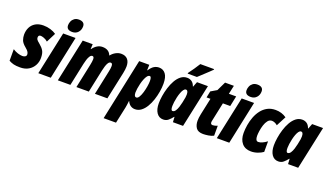

<svg xmlns="http://www.w3.org/2000/svg" viewBox="-86 -1426 4001 2317"><g transform="rotate(20 1914.5 -268.0)"><path d="M144 9.8Q90.8 9.8 59.6 2Q28.3 -5.9 -2 -22.9V-170.9Q28.3 -150.9 62.5 -139.9Q96.7 -128.9 123 -128.9Q143.1 -128.9 158 -138.2Q172.9 -147.5 172.9 -166Q172.9 -178.7 164.6 -196Q156.2 -213.4 123 -240.2Q78.1 -276.9 66.2 -310.8Q54.2 -344.7 54.2 -378.9Q54.2 -430.2 74.7 -471.9Q95.2 -513.7 136.5 -538.3Q177.7 -563 238.8 -563Q286.1 -563 329.8 -549.6Q373.5 -536.1 402.8 -515.1L341.8 -394Q317.4 -415.5 290.3 -424.8Q263.2 -434.1 249 -434.1Q219.2 -434.1 219.2 -402.8Q219.2 -388.7 226.6 -376.5Q233.9 -364.3 268.1 -336.9Q304.2 -307.6 323.5 -275.1Q342.8 -242.7 342.8 -183.1Q342.8 -131.8 319.3 -87.9Q295.9 -43.9 251.5 -17.1Q207 9.8 144 9.8Z M588.4 -606.9Q514.2 -606.9 514.2 -668Q514.2 -692.4 524.7 -717.3Q535.2 -742.2 557.9 -759Q580.6 -775.9 616.2 -775.9Q651.4 -775.9 670.9 -760.7Q690.4 -745.6 690.4 -714.8Q690.4 -668.9 662.4 -637.9Q634.3 -606.9 588.4 -606.9ZM375 0 493.2 -553.2H652.3L535.2 0Z M626 0 744.1 -553.2H872.1L869.1 -490.2H873Q896 -523.4 927.7 -543.2Q959.5 -563 996.1 -563Q1080.1 -563 1106 -495.1H1109.4Q1133.8 -525.9 1167.5 -544.4Q1201.2 -563 1237.3 -563Q1291 -563 1319.6 -531Q1348.1 -499 1348.1 -440.9Q1348.1 -405.3 1337.4 -353L1262.2 0H1102.1L1167 -307.1Q1177.2 -353.5 1177.2 -381.8Q1177.2 -418.9 1154.3 -418.9Q1135.3 -418.9 1122.1 -398.4Q1108.9 -377.9 1100.3 -348.6Q1091.8 -319.3 1085.9 -293L1023.9 0H864.3L929.2 -307.1Q933.6 -328.6 936.8 -349.6Q939.9 -370.6 939.9 -383.8Q939.9 -418.9 918 -418.9Q900.4 -418.9 886.7 -398.4Q873 -377.9 863.8 -348.6Q854.5 -319.3 849.1 -293L787.1 0Z M1301.3 240.2 1469.2 -553.2H1599.1L1597.2 -482.9H1601.1Q1629.9 -527.3 1659.4 -545.2Q1689 -563 1723.1 -563Q1775.9 -563 1807.1 -522.2Q1838.4 -481.4 1838.4 -396Q1838.4 -348.1 1829.3 -293.2Q1820.3 -238.3 1802.5 -184.6Q1784.7 -130.9 1758.3 -86.9Q1731.9 -43 1696.8 -16.6Q1661.6 9.8 1618.2 9.8Q1585.4 9.8 1560.1 -8.1Q1534.7 -25.9 1521.5 -58.1H1518.1Q1515.1 -30.3 1511.5 -6.6Q1507.8 17.1 1505.4 29.8L1460.4 240.2ZM1586.4 -128.9Q1605 -128.9 1620.8 -155.3Q1636.7 -181.6 1648.4 -221.4Q1660.2 -261.2 1666.7 -302.2Q1673.3 -343.3 1673.3 -372.1Q1673.3 -428.2 1651.4 -428.2Q1634.3 -428.2 1619.6 -409.4Q1605 -390.6 1593.3 -361.1Q1581.5 -331.5 1573.2 -297.9Q1564.9 -264.2 1560.5 -233.6Q1556.2 -203.1 1556.2 -183.1Q1556.2 -128.9 1586.4 -128.9Z M1980 9.8Q1926.8 9.8 1896 -34.9Q1865.2 -79.6 1865.2 -155.8Q1865.2 -198.2 1873.5 -252Q1881.8 -305.7 1898.7 -360.1Q1915.5 -414.6 1941.4 -460.7Q1967.3 -506.8 2002.9 -534.9Q2038.6 -563 2084 -563Q2115.7 -563 2141.8 -545.9Q2168 -528.8 2183.1 -486.8H2186L2211.9 -553.2H2352.1L2233.9 0H2104L2100.1 -65.9H2096.2Q2070.8 -33.7 2044.7 -12Q2018.6 9.8 1980 9.8ZM2052.2 -125Q2073.7 -125 2089.1 -148.2Q2104.5 -171.4 2114.7 -204.1Q2125 -236.8 2130.9 -265.1Q2141.6 -311.5 2144.3 -333.7Q2147 -356 2147 -370.1Q2147 -423.8 2117.2 -423.8Q2102.1 -423.8 2088.6 -405.8Q2075.2 -387.7 2064.5 -358.9Q2053.7 -330.1 2046.1 -297.1Q2038.6 -264.2 2034.4 -233.4Q2030.3 -202.6 2030.3 -181.2Q2030.3 -125 2052.2 -125ZM2069.8 -611.8 2072.8 -623Q2100.1 -659.7 2125.5 -696.3Q2150.9 -732.9 2174.8 -772H2352.1L2351.1 -763.7Q2339.8 -752 2317.1 -730.7Q2294.4 -709.5 2268.6 -685.3Q2242.7 -661.1 2220.9 -640.9Q2199.2 -620.6 2189 -611.8Z M2493.7 9.8Q2428.7 9.8 2402.8 -26.9Q2377 -63.5 2377 -119.1Q2377 -137.2 2379.4 -158Q2381.8 -178.7 2387.7 -207L2433.1 -419.9H2382.8L2399.9 -502.9L2476.1 -547.9L2531.7 -664.1H2645L2621.1 -553.2H2714.8L2687 -419.9H2592.8L2543 -184.1Q2541.5 -177.2 2540.3 -170.4Q2539.1 -163.6 2539.1 -158.2Q2539.1 -129.9 2565.9 -129.9Q2573.2 -129.9 2590.8 -133.3Q2608.4 -136.7 2627 -145V-17.1Q2599.1 -2 2560.3 3.9Q2521.5 9.8 2493.7 9.8Z M2880.9 -606.9Q2806.6 -606.9 2806.6 -668Q2806.6 -692.4 2817.1 -717.3Q2827.6 -742.2 2850.3 -759Q2873 -775.9 2908.7 -775.9Q2943.8 -775.9 2963.4 -760.7Q2982.9 -745.6 2982.9 -714.8Q2982.9 -668.9 2954.8 -637.9Q2926.8 -606.9 2880.9 -606.9ZM2667.5 0 2785.6 -553.2H2944.8L2827.6 0Z M3108.4 9.8Q3032.2 9.8 2991 -38.8Q2949.7 -87.4 2949.7 -169.9Q2949.7 -219.7 2958.7 -274.2Q2967.8 -328.6 2987.3 -379.9Q3006.8 -431.2 3038.6 -472.7Q3070.3 -514.2 3115.2 -538.6Q3160.2 -563 3219.7 -563Q3298.8 -563 3359.9 -520L3294.4 -394Q3279.3 -407.7 3259.5 -416.3Q3239.7 -424.8 3221.7 -424.8Q3191.4 -424.8 3170.7 -398.7Q3149.9 -372.6 3137.7 -334Q3125.5 -295.4 3120.1 -257.1Q3114.7 -218.8 3114.7 -194.8Q3114.7 -127.9 3151.9 -127.9Q3196.8 -127.9 3261.7 -175.8V-40Q3234.9 -20 3193.1 -5.1Q3151.4 9.8 3108.4 9.8Z M3458.5 9.8Q3405.3 9.8 3374.5 -34.9Q3343.8 -79.6 3343.8 -155.8Q3343.8 -198.2 3352.1 -252Q3360.4 -305.7 3377.2 -360.1Q3394 -414.6 3419.9 -460.7Q3445.8 -506.8 3481.4 -534.9Q3517.1 -563 3562.5 -563Q3594.2 -563 3620.4 -545.9Q3646.5 -528.8 3661.6 -486.8H3664.6L3690.4 -553.2H3830.6L3712.4 0H3582.5L3578.6 -65.9H3574.7Q3549.3 -33.7 3523.2 -12Q3497.1 9.8 3458.5 9.8ZM3530.8 -125Q3552.2 -125 3567.6 -148.2Q3583 -171.4 3593.3 -204.1Q3603.5 -236.8 3609.4 -265.1Q3620.1 -311.5 3622.8 -333.7Q3625.5 -356 3625.5 -370.1Q3625.5 -423.8 3595.7 -423.8Q3580.6 -423.8 3567.1 -405.8Q3553.7 -387.7 3543 -358.9Q3532.2 -330.1 3524.7 -297.1Q3517.1 -264.2 3512.9 -233.4Q3508.8 -202.6 3508.8 -181.2Q3508.8 -125 3530.8 -125Z"/></g></svg>

Font: Open Sans Condensed ExtraBold
Style: Italic
Weight: 800
Width: 3
Italic angle: -12°
Designer: Monotype Design Team
Foundry: Monotype Imaging Inc.
Version: Version 3.003; ttfautohint (v1.8.4)